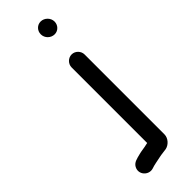

<svg xmlns="http://www.w3.org/2000/svg" viewBox="-267 -697 837 837"><g transform="rotate(-45 151.5 -279.0)"><path d="M164 -442V24C157 25 151 27 145 28L127 31C121 32 114 33 107 35C84 41 65 44 55 62C37 95 69 129 101 120C121 113 139 111 161 106C174 103 191 102 202 100C223 96 244 75 244 50V-442C244 -463 226 -482 204 -482C182 -482 164 -463 164 -442ZM171 -639C171 -615 191 -596 214 -596C236 -596 253 -614 253 -636C253 -659 233 -679 210 -679C188 -679 171 -661 171 -639Z"/></g></svg>

Font: Electronic
Style: ExBd
Weight: 800
Version: Version 1.011